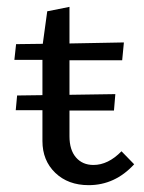

<svg xmlns="http://www.w3.org/2000/svg" viewBox="-20 -534 422 561"><path d="M372 -54Q316 7 239 7Q179 7 141.5 -29Q104 -65 104 -122V-212H26L30 -255L104 -256V-359H22L27 -405L105 -406L118 -501L183 -514V-407L342 -410L337 -358H183V-257L317 -259L313 -211H183V-136Q183 -96 202 -74Q221 -52 253 -52Q296 -52 335 -92Z"/></svg>

Font: Ysabeau Infant Medium
Style: Regular
Weight: 500
Designer: Christian Thalmann (Catharsis Fonts)
Version: Version 0.003